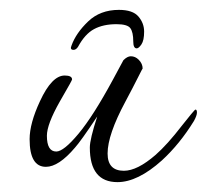

<svg xmlns="http://www.w3.org/2000/svg" viewBox="-20 -352 419 389"><path d="M221 -332Q249 -332 260.5 -318.5Q272 -305 272 -288Q272 -270 266.5 -262Q261 -254 257 -254Q250 -254 250 -268Q250 -287 244 -295Q238 -303 216 -303Q189 -303 170.5 -293Q152 -283 138 -257Q134 -251 129 -251Q121 -251 125 -260Q134 -285 158.5 -308.5Q183 -332 221 -332ZM218 17Q162 17 162 -53Q162 -70 177 -116Q143 -65 132 -53Q99 -14 73 -14Q40 -14 40 -70Q40 -102 61 -147Q85 -199 111 -199Q126 -199 126 -191Q126 -190 121 -181Q116 -172 101 -146Q75 -100 75 -77Q75 -45 94 -45Q109 -45 139 -81Q169 -117 209 -191L230 -230Q238 -238 245 -238Q254 -238 261 -231Q269 -223 269 -213Q269 -214 259.5 -195Q250 -176 234 -146Q198 -79 198 -41Q198 -6 231 -6Q258 -6 295 -38Q319 -59 349 -98Q360 -112 367.5 -121Q375 -130 376 -130Q379 -130 379 -124Q379 -118 373 -107Q344 -60 308 -27Q259 17 218 17Z"/></svg>

Font: Corinthia
Style: Regular
Weight: 400
Designer: Robert E. Leuschke
Foundry: Robert E. Leuschke
Version: Version 1.013; ttfautohint (v1.8.3)